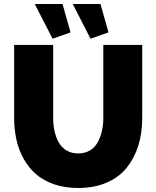

<svg xmlns="http://www.w3.org/2000/svg" viewBox="-20 -935 783 961"><path d="M153.8 -915H293L333 -772.9L243.2 -741.2ZM344.2 -915H482.9L522.9 -772.9L433.1 -741.2ZM371.1 5.9Q304.7 5.9 250.7 -12.7Q196.8 -31.2 159.9 -63.5Q123 -95.7 98.1 -140.6Q73.2 -185.5 62 -236.6Q50.8 -287.6 50.8 -345.2V-710H246.1V-345.2Q246.1 -308.6 253.2 -277.3Q260.3 -246.1 274.7 -220.9Q289.1 -195.8 313.7 -181.4Q338.4 -167 371.1 -167Q404.3 -167 429.2 -181.6Q454.1 -196.3 468.5 -221.9Q482.9 -247.6 490 -278.6Q497.1 -309.6 497.1 -345.2V-710H691.9V-345.2Q691.9 -269.5 672.4 -206.5Q652.8 -143.6 614.5 -95.7Q576.2 -47.9 513.9 -21Q451.7 5.9 371.1 5.9Z"/></svg>

Font: Rawline Black
Style: Regular
Weight: 900
Designer: Matt McInerney, Pablo Impallari, Rodrigo Fuenzalida
Foundry: Matt McInerney, Pablo Impallari, Rodrigo Fuenzalida
Version: Version 4.020;PS 004.020;hotconv 1.0.88;makeotf.lib2.5.64775